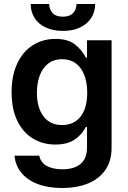

<svg xmlns="http://www.w3.org/2000/svg" viewBox="-20 -732 639 962"><path d="M52.7 47.9H176.8Q183.1 81.5 213.6 98.9Q244.1 116.2 293 116.2Q351.1 116.2 383.5 89.4Q416 62.5 416 5.9V-95.7H410.2Q391.6 -59.1 355.2 -33.4Q318.8 -7.8 256.8 -7.8Q194.8 -7.8 145 -37.8Q95.2 -67.9 66.7 -126.7Q38.1 -185.5 38.1 -269.5Q38.1 -354.5 66.9 -414.8Q95.7 -475.1 145.5 -506.1Q195.3 -537.1 257.8 -537.1Q319.8 -537.1 355 -509.8Q390.1 -482.4 410.2 -443.4H416V-530.3H539.1V8.8Q539.1 74.7 507.6 119.9Q476.1 165 420.2 187.5Q364.3 210 291 210Q221.2 210 169.2 190.2Q117.2 170.4 87.2 134Q57.1 97.7 52.7 47.9ZM417 -267.6Q417 -317.9 402.3 -356Q387.7 -394 359.4 -414.8Q331.1 -435.5 291 -435.5Q250.5 -435.5 222.2 -414.1Q193.8 -392.6 179.4 -354.5Q165 -316.4 165 -267.6Q165 -192.9 197.8 -149.2Q230.5 -105.5 291 -105.5Q351.1 -105.5 384 -148.2Q417 -190.9 417 -267.6ZM294.9 -577.1Q246.1 -577.1 209.7 -594Q173.3 -610.8 153.6 -641.4Q133.8 -671.9 133.8 -711.9H226.6Q226.6 -685.1 243.4 -666.7Q260.3 -648.4 294.9 -648.4Q329.1 -648.4 346.2 -666.5Q363.3 -684.6 363.3 -711.9H457Q456.5 -671.9 436.5 -641.4Q416.5 -610.8 380.1 -594Q343.8 -577.1 294.9 -577.1Z"/></svg>

Font: Pretendard JP SemiBold
Style: Regular
Weight: 600
Designer: Base glyphs from Inter by Rasmus Andersson; Hangeul glyphs from Noto Sans CJK(Source Han Sans) by Jang Soo-young and Kan
Foundry: Kil Hyung-jin
Version: Version 1.309